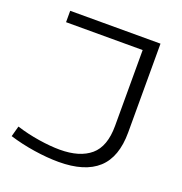

<svg xmlns="http://www.w3.org/2000/svg" viewBox="-128 -812 886 935"><g transform="rotate(20 314.5 -344.5)"><path d="M19 -29 34 -84Q91 -66 152 -56.5Q213 -47 261 -47Q364 -47 419.5 -94Q475 -141 475 -248V-641H78V-700H546V-240Q546 -112 478.5 -50.5Q411 11 276 11Q217 11 148.5 0.5Q80 -10 19 -29Z"/></g></svg>

Font: Georama Extended Light
Style: Regular
Weight: 300
Width: 7
Designer: Jean-Baptiste Levee
Foundry: Production Type
Version: Version 1.000